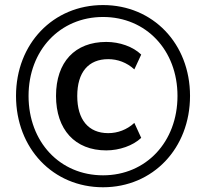

<svg xmlns="http://www.w3.org/2000/svg" viewBox="-20 -749 834 778"><path d="M397.5 9.8C599.6 9.8 750 -147.9 750 -360.4C750 -572.3 599.6 -728.5 397.5 -728.5C195.3 -728.5 44.9 -571.8 44.9 -360.4C44.9 -147.9 194.8 9.8 397.5 9.8ZM410.6 -139.6C463.4 -139.6 519 -158.7 552.2 -190.4L524.4 -251C494.1 -223.1 456.5 -209.5 418.5 -209.5C338.4 -209.5 293 -264.2 293 -359.9C293 -457 338.9 -509.3 418.5 -509.3C456.5 -509.3 493.2 -496.1 524.4 -467.8L552.2 -527.8C519 -560.1 464.8 -579.1 410.6 -579.1C283.7 -579.1 207 -497.6 207 -360.4C207 -224.1 283.7 -139.6 410.6 -139.6ZM397.5 -38.6C222.7 -38.6 95.7 -173.8 95.7 -360.4C95.7 -544.9 222.7 -680.2 397.5 -680.2C571.8 -680.2 699.2 -545.9 699.2 -360.4C699.2 -173.8 571.8 -38.6 397.5 -38.6Z"/></svg>

Font: Winston
Style: Regular
Weight: 400
Designer: Vernon Adams, Kim Jin-seong, David Berlow, Cristiano Sobral
Foundry: The Winston Project Authors
Version: Version 3.004